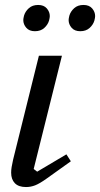

<svg xmlns="http://www.w3.org/2000/svg" viewBox="-20 -743 404 775"><path d="M266 -92 168 -22Q140 -2 122 5Q104 12 85 12Q55 12 40 -3.5Q25 -19 25 -46Q25 -57 27 -69Q29 -81 33 -99L137 -518H230L116 -61L130 -50L248 -120ZM121 -617Q98 -617 86 -631Q74 -645 74 -662Q74 -668 77 -680Q82 -697 96.5 -710Q111 -723 134 -723Q157 -723 169 -709Q181 -695 181 -678Q181 -672 178 -660Q173 -643 158.5 -630Q144 -617 121 -617ZM304 -617Q281 -617 269 -631Q257 -645 257 -662Q257 -668 260 -680Q265 -697 279.5 -710Q294 -723 317 -723Q340 -723 352 -709Q364 -695 364 -678Q364 -672 361 -660Q356 -643 341.5 -630Q327 -617 304 -617Z"/></svg>

Font: IBM Plex Serif Text
Style: Italic
Weight: 450
Italic angle: -14°
Designer: Mike Abbink, Paul van der Laan, Pieter van Rosmalen
Foundry: Bold Monday
Version: Version 3.001